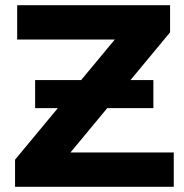

<svg xmlns="http://www.w3.org/2000/svg" viewBox="-20 -720 711 740"><path d="M38 0V-104.6L471.5 -626.8L490.8 -567.7H46.2V-700H635.5V-595.4L202.6 -73.2L182.7 -132.3H649.7V0ZM115.4 -303.3V-411.5H571.1V-303.3Z"/></svg>

Font: Montserrat Alternates Thin
Style: Regular
Weight: 100
Designer: Julieta Ulanovsky
Foundry: Julieta Ulanovsky
Version: Version 9.000